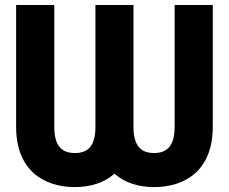

<svg xmlns="http://www.w3.org/2000/svg" viewBox="-20 -743 929 779"><path d="M521.5 -722.7H367.2V-228.5C367.2 -153.8 339.4 -122.1 283.7 -122.1C228.5 -122.1 200.2 -153.8 200.2 -228.5V-722.7H45.4V-228.5C45.4 -52.7 156.7 16.1 283.7 16.1C344.7 16.1 401.9 -0.5 444.3 -38.1C486.8 -0.5 543.9 16.1 605 16.1C732.4 16.1 843.3 -52.7 843.3 -228.5V-722.7H688.5V-228.5C688.5 -153.8 660.2 -122.1 605 -122.1C549.8 -122.1 521.5 -153.8 521.5 -228.5Z"/></svg>

Font: Giphurs ExtraBold
Style: Regular
Weight: 800
Version: Version 1.000